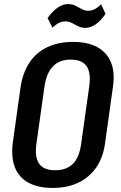

<svg xmlns="http://www.w3.org/2000/svg" viewBox="-20 -915 595 944"><path d="M239 9Q167 9 119.5 -17Q72 -43 53 -93Q34 -143 43 -214L81 -486Q92 -558 125 -607.5Q158 -657 212.5 -683Q267 -709 339 -709Q412 -709 459 -683Q506 -657 526 -607.5Q546 -558 535 -486L497 -214Q488 -143 454 -93Q420 -43 365.5 -17Q311 9 239 9ZM251 -78Q307 -78 338.5 -109.5Q370 -141 379 -208L419 -492Q428 -558 405.5 -590Q383 -622 327 -622Q273 -622 241 -589.5Q209 -557 199 -492L159 -208Q150 -142 172.5 -110Q195 -78 251 -78ZM214 -826Q238 -860 263.5 -877.5Q289 -895 314 -895Q335 -895 351 -887Q367 -879 382 -870.5Q397 -862 413 -862Q429 -862 444.5 -869.5Q460 -877 477 -894L499 -847Q476 -813 450.5 -795.5Q425 -778 400 -778Q380 -778 363.5 -786.5Q347 -795 332.5 -802.5Q318 -810 301 -810Q285 -810 270 -802.5Q255 -795 238 -779Z"/></svg>

Font: Pathway Extreme Condensed SemiBold
Style: Italic
Weight: 600
Width: 3
Italic angle: -8°
Version: Version 1.001;gftools[0.9.26]